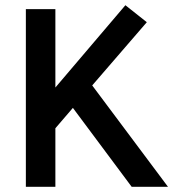

<svg xmlns="http://www.w3.org/2000/svg" viewBox="-20 -715 666 735"><path d="M484 0 259 -302 192 -224V0H79V-680H192V-380L460 -695L542 -630L333 -388L623 0Z"/></svg>

Font: Palanquin SemiBold
Style: Regular
Weight: 600
Designer: Pria Ravichandran
Version: Version 1.0.4